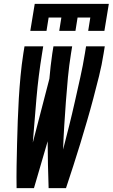

<svg xmlns="http://www.w3.org/2000/svg" viewBox="-20 -975 584 995"><path d="M66 0Q65 -58 66 -116Q67 -174 68.5 -232Q70 -290 72 -348Q74 -406 77.5 -464.5Q81 -523 86.5 -581.5Q92 -640 101 -698L107 -735H204L198 -698Q179 -582 169 -466.5Q159 -351 150 -236L236 -567Q239 -600 242.5 -632.5Q246 -665 251 -698L257 -735H354L348 -698Q338 -636 332 -573.5Q326 -511 321.5 -448.5Q317 -386 313 -324Q309 -262 307 -200Q323 -262 338.5 -324Q354 -386 368 -448.5Q382 -511 396 -573.5Q410 -636 420 -698L426 -735H523L517 -698Q508 -640 493.5 -581.5Q479 -523 463.5 -464.5Q448 -406 431 -348Q414 -290 396.5 -232Q379 -174 360 -116Q341 -58 322 0H232Q230 -61 228.5 -121.5Q227 -182 227 -243L156 0ZM137 -815 160 -955H544L521 -815H437L448 -884H382L371 -815H287L298 -884H232L221 -815Z"/></svg>

Font: Iosevka Term Curly
Style: Bold Italic
Weight: 700
Italic angle: -9°
Designer: Belleve Invis
Foundry: Belleve Invis
Version: Version 32.3.0